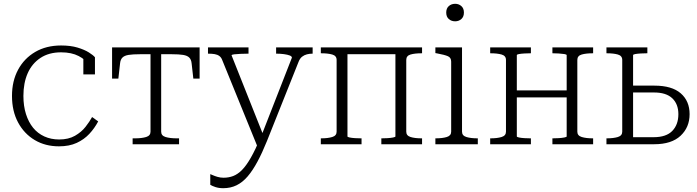

<svg xmlns="http://www.w3.org/2000/svg" viewBox="-20 -758 3665 1009"><path d="M291 -25Q340 -25 374 -44.5Q408 -64 429.5 -91.5Q451 -119 464 -143L496 -120Q477 -84 449.5 -54.5Q422 -25 383 -7Q344 11 290 11Q218 11 162.5 -22Q107 -55 75 -114.5Q43 -174 43 -254Q43 -332 75 -391.5Q107 -451 165 -485Q223 -519 301 -519Q351 -519 387.5 -508Q424 -497 447 -482.5Q470 -468 479 -457V-367H418V-459Q428 -456 436 -450Q444 -444 448.5 -437.5Q453 -431 453 -425Q453 -419 447 -416Q431 -444 393.5 -463.5Q356 -483 301 -483Q237 -483 192.5 -453.5Q148 -424 125.5 -373Q103 -322 103 -254Q103 -201 116.5 -158.5Q130 -116 154 -86.5Q178 -57 213 -41Q248 -25 291 -25Z M799 -473V-509H1029V-345H996L987 -425Q985 -445 974.5 -455.5Q964 -466 942 -469.5Q920 -473 884 -473ZM799 -473H715Q678 -473 656 -469.5Q634 -466 623.5 -455.5Q613 -445 611 -425L602 -345H569V-509H799ZM827 -66Q827 -45 850 -38Q873 -31 909 -31H921V0H677V-31H690Q725 -31 748 -38Q771 -45 771 -66V-509H827Z M1368 -37 1359 -8 1334 15 1148 -442Q1143 -456 1133 -463.5Q1123 -471 1108.5 -473.5Q1094 -476 1074 -476H1073V-509H1286V-476H1284Q1264 -476 1244 -475Q1224 -474 1210.5 -472.5Q1197 -471 1197 -467ZM1383 -17Q1358 45 1333 91.5Q1308 138 1281.5 169Q1255 200 1223.5 215.5Q1192 231 1153 231Q1130 231 1112 225Q1094 219 1085 213V157Q1088 158 1098 162.5Q1108 167 1123 171.5Q1138 176 1155 176Q1182 176 1205.5 167Q1229 158 1251.5 135.5Q1274 113 1298 71Q1322 29 1349 -35L1355 -48L1514 -455Q1514 -462 1502.5 -466.5Q1491 -471 1472 -473.5Q1453 -476 1434 -476H1431V-509H1623V-476H1622Q1607 -476 1593 -472.5Q1579 -469 1567.5 -460Q1556 -451 1549 -433Z M1749 -66V-443Q1749 -465 1726 -471.5Q1703 -478 1668 -478H1666V-509H1806V-41Q1806 -38 1817.5 -35.5Q1829 -33 1846 -32Q1863 -31 1877 -31H1880V0H1666V-31H1668Q1703 -31 1726 -38Q1749 -45 1749 -66ZM2058 -41V-509H2198V-478H2196Q2160 -478 2137.5 -471.5Q2115 -465 2115 -443V-66Q2115 -45 2137.5 -38Q2160 -31 2196 -31H2198V0H1984V-31H1986Q2000 -31 2017 -32Q2034 -33 2046 -35.5Q2058 -38 2058 -41ZM1781 -473V-509H2090V-473Z M2372 -646Q2352 -646 2338.5 -658Q2325 -670 2325 -692Q2325 -714 2338.5 -726Q2352 -738 2372 -738Q2391 -738 2404.5 -726Q2418 -714 2418 -692Q2418 -670 2404.5 -658Q2391 -646 2372 -646ZM2408 -509V-66Q2408 -45 2431 -38Q2454 -31 2489 -31H2491V0H2268V-31H2270Q2305 -31 2328 -38Q2351 -45 2351 -66V-434Q2351 -455 2334 -462.5Q2317 -470 2279 -477L2268 -479V-509Z M2639 -66V-443Q2639 -465 2616 -471.5Q2593 -478 2558 -478H2556V-509H2770V-478H2767Q2753 -478 2736 -477Q2719 -476 2707.5 -474Q2696 -472 2696 -468V-41Q2696 -38 2707.5 -35.5Q2719 -33 2736 -32Q2753 -31 2767 -31H2770V0H2556V-31H2558Q2593 -31 2616 -38Q2639 -45 2639 -66ZM2958 -41V-468Q2958 -472 2945.5 -474Q2933 -476 2916 -477Q2899 -478 2885 -478H2883V-509H3097V-478H3095Q3060 -478 3037 -471.5Q3014 -465 3014 -443V-66Q3014 -45 3037 -38Q3060 -31 3095 -31H3097V0H2883V-31H2885Q2899 -31 2916 -32Q2933 -33 2945.5 -35.5Q2958 -38 2958 -41ZM2674 -246V-283H2983V-246Z M3307 -37H3415Q3481 -37 3513 -70Q3545 -103 3545 -158Q3545 -211 3513 -241.5Q3481 -272 3417 -272H3287V-308H3419Q3511 -308 3557.5 -267.5Q3604 -227 3604 -158Q3604 -89 3556.5 -44.5Q3509 0 3418 0H3167V-31H3169Q3204 -31 3227 -38Q3250 -45 3250 -66V-443Q3250 -465 3227 -471.5Q3204 -478 3169 -478H3167V-509H3382V-478H3378Q3364 -478 3347 -477Q3330 -476 3318.5 -474Q3307 -472 3307 -468Z"/></svg>

Font: Roboto Serif 36pt ExtraLight
Style: Regular
Weight: 250
Designer: Greg Gazdowicz
Foundry: Commercial Type
Version: Version 1.008